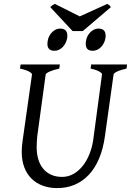

<svg xmlns="http://www.w3.org/2000/svg" viewBox="-20 -944 668 979"><path d="M625 -594.2Q594.2 -587.4 577.1 -579.1Q560.1 -570.8 559.1 -564L515.1 -250Q506.3 -186 485.6 -136.5Q464.8 -86.9 433.3 -53.2Q401.9 -19.5 361.1 -2.2Q320.3 15.1 272 15.1Q231.9 15.1 198.5 2.9Q165 -9.3 141.1 -32.7Q117.2 -56.2 104 -90.6Q90.8 -125 90.8 -169.9Q90.8 -182.6 91.8 -196.8Q92.8 -210.9 95.2 -226.1L143.1 -564Q144 -569.8 128.9 -578.6Q113.8 -587.4 82 -594.2L85 -615.2H285.2L282.2 -594.2Q251.5 -587.4 232.9 -579.1Q214.4 -570.8 212.9 -564L169.9 -249Q167 -220.2 167 -193.8Q167 -159.7 175.3 -131.8Q183.6 -104 200 -84Q216.3 -64 240.7 -53Q265.1 -42 296.9 -42Q328.6 -42 355.5 -57.6Q382.3 -73.2 402.6 -99.1Q422.9 -125 436.3 -158.7Q449.7 -192.4 455.1 -229L500 -564Q501.5 -569.8 487.5 -578.6Q473.6 -587.4 441.9 -594.2L444.8 -615.2H627.9ZM402.3 -785.6H350.1L236.3 -907.7Q240.2 -911.1 242.9 -913.6Q245.6 -916 248 -917.7Q250.5 -919.4 253.4 -920.7Q256.3 -921.9 260.3 -923.8L386.7 -860.4L526.4 -923.8Q534.2 -920.4 537.4 -917.5Q540.5 -914.6 545.4 -907.7ZM518.1 -752Q516.1 -738.3 510.3 -726.1Q504.4 -713.9 495.8 -704.8Q487.3 -695.8 476.3 -690.4Q465.3 -685.1 453.1 -685.1Q431.2 -685.1 423.1 -697.3Q415 -709.5 418 -731.9Q419.4 -745.6 425.3 -757.8Q431.2 -770 440.2 -779.1Q449.2 -788.1 459.7 -793.2Q470.2 -798.3 481.9 -798.3Q523.4 -798.3 518.1 -752ZM322.8 -752Q320.8 -738.3 314.9 -726.1Q309.1 -713.9 300.5 -704.8Q292 -695.8 281 -690.4Q270 -685.1 257.8 -685.1Q235.8 -685.1 228 -697.3Q221.7 -706.1 221.7 -720.7Q221.7 -726.1 222.7 -731.9Q224.1 -745.6 230 -757.8Q235.8 -770 244.9 -779.1Q253.9 -788.1 264.4 -793.2Q274.9 -798.3 286.6 -798.3Q328.1 -798.3 322.8 -752Z"/></svg>

Font: Akkhara
Style: Italic
Weight: 400
Italic angle: -7°
Designer: J. Victor Gaultney
Version: Version 1.00 June 13, 2006, initial release